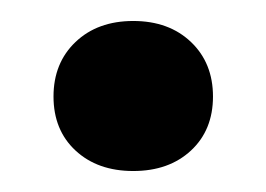

<svg xmlns="http://www.w3.org/2000/svg" viewBox="-20 -155 254 183"><path d="M162 -11.5Q141 8 107 8Q73 8 52 -11.5Q31 -31 31 -63Q31 -95 52 -115Q73 -135 107 -135Q141 -135 162 -115Q183 -95 183 -63Q183 -31 162 -11.5Z"/></svg>

Font: Mona Sans
Style: Bold
Weight: 700
Designer: Deni Anggara
Foundry: GitHub
Version: Version 2.000;Glyphs 3.2.3 (3260)